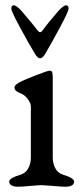

<svg xmlns="http://www.w3.org/2000/svg" viewBox="-20 -706 316 728"><path d="M141 -590Q161 -618 201 -664Q221 -686 231 -686Q240 -686 240 -673Q240 -663 206.5 -600.5Q173 -538 152 -503Q142 -485 132 -485Q122 -485 112 -503Q90 -539 56.5 -601Q23 -663 23 -673Q23 -686 32 -686Q42 -686 62 -664Q106 -613 123 -590Q132 -578 141 -590ZM97 -302Q97 -315 85 -331Q73 -347 56 -353Q35 -361 35 -374Q35 -386 64 -399Q74 -404 117.5 -421Q161 -438 168 -438Q176 -438 178 -432Q180 -426 180 -409V-108Q180 -87 189.5 -68.5Q199 -50 218 -44Q261 -31 261 -18Q261 2 227 2Q215 2 180.5 -1Q146 -4 139 -4Q129 -4 95 -1Q61 2 50 2Q15 2 15 -18Q15 -31 59 -44Q78 -50 87.5 -68.5Q97 -87 97 -108Z"/></svg>

Font: EB Garamond 08
Style: Regular
Weight: 400
Version: Version 0.016 ; ttfautohint (v1.5)